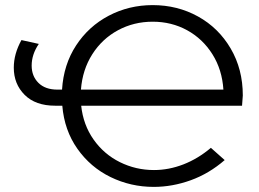

<svg xmlns="http://www.w3.org/2000/svg" viewBox="-20 -726 1014 752"><path d="M928 -312H298Q306 -237 346.5 -179.5Q387 -122 449.5 -91Q512 -60 583 -60Q641 -60 698 -82Q755 -104 806 -147L860 -99Q799 -46 727 -20Q655 6 582 6Q492 6 413 -32.5Q334 -71 283 -143.5Q232 -216 224 -312H196Q119 -312 76.5 -354.5Q34 -397 34 -461Q34 -515 64 -569L132 -554Q104 -513 104 -469Q104 -428 130.5 -401.5Q157 -375 205 -375H223Q229 -473 278 -548Q327 -623 406 -664.5Q485 -706 578 -706Q675 -706 755.5 -661.5Q836 -617 883.5 -536Q931 -455 931 -352Q931 -348 928 -312ZM297 -375H855Q850 -453 812 -513.5Q774 -574 713 -607.5Q652 -641 578 -641Q504 -641 442 -607.5Q380 -574 341.5 -513.5Q303 -453 297 -375Z"/></svg>

Font: CMG Sans
Style: Regular
Weight: 400
Designer: Julieta Ulanovsky
Foundry: Julieta Ulanovsky
Version: Version 7.200